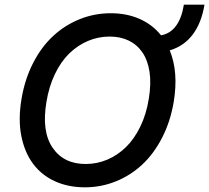

<svg xmlns="http://www.w3.org/2000/svg" viewBox="-20 -794 898 824"><path d="M769.2 -774.1H857.6Q844.8 -696 807.4 -646.1Q769.9 -596.2 708.5 -577.8Q746.8 -484.7 725.5 -356.5Q711.3 -272 675.6 -202.8Q639.9 -133.5 589.7 -87Q539.4 -40.5 476.4 -15.3Q413.4 9.9 344.1 9.9Q272.4 9.9 215.2 -16.3Q158 -42.6 121.6 -91.6Q85.2 -140.6 71.4 -211.1Q57.5 -281.6 72.4 -370Q86.6 -454.5 122.3 -524Q158 -593.4 208.5 -639.9Q258.9 -686.4 322.3 -711.8Q385.7 -737.2 455.3 -737.2Q523.8 -737.2 579 -712.9Q634.2 -688.6 671.2 -642.4Q750 -657 769.2 -774.1ZM618.6 -370Q629.3 -435.4 621.8 -485.3Q614.3 -535.2 591.3 -568.9Q568.2 -602.6 532.3 -619.9Q496.4 -637.1 450.6 -637.1Q402 -637.1 357.8 -618.4Q313.6 -599.8 277.5 -564.8Q241.5 -529.8 215.7 -476.2Q190 -422.6 179.3 -356.5Q158 -230.1 205.6 -160.2Q253.2 -90.2 347.7 -90.2Q396.3 -90.2 440.3 -108.8Q484.4 -127.5 520.2 -162.3Q556.1 -197.1 582 -250.4Q608 -303.6 618.6 -370Z"/></svg>

Font: Karasuma Gothic
Style: Medium Italic
Weight: 500
Italic angle: 9.39998°
Designer: Rasmus Andersson / Ryoko Nishizuka
Foundry: Genbu
Version: Version 1.00